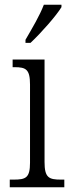

<svg xmlns="http://www.w3.org/2000/svg" viewBox="-20 -786 300 806"><path d="M87 -619V-606H108C153 -648 217 -721 238 -756V-766H164C147 -721 116 -669 87 -619ZM21 0H250V-32H236C185 -32 167 -40 167 -106V-536H33V-504H41C89 -504 106 -495 106 -431V-103C106 -39 88 -32 37 -32H21Z"/></svg>

Font: Noto Serif Hebrew Condensed Light
Style: Regular
Weight: 300
Width: 3
Designer: Monotype Design Team
Foundry: Monotype Imaging Inc.
Version: Version 2.004